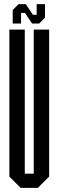

<svg xmlns="http://www.w3.org/2000/svg" viewBox="-20 -902 281 922"><path d="M134 -789 100 -840H81V-789H41V-854L69 -882H104L138 -831H156V-882H196V-817L168 -789ZM79 0 25 -54V-760H99V-68H142V-760H216V-54L162 0Z"/></svg>

Font: Commune Nuit Debout
Style: Regular
Weight: 400
Designer: Sébastien Marchal
Foundry: Sébastien Marchal
Version: Version 1.003;PS 1.3;hotconv 1.0.88;makeotf.lib2.5.647800